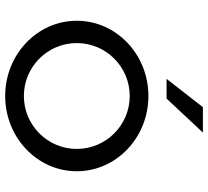

<svg xmlns="http://www.w3.org/2000/svg" viewBox="-51 -745 802 740"><g transform="rotate(90 350.0 -375.0)"><path d="M284 -616H360L491 -756H393ZM146 -270C146 -382.6 237.4 -474 350 -474C462.6 -474 554 -382.6 554 -270C554 -157.4 462.6 -66 350 -66C237.4 -66 146 -157.4 146 -270ZM60 -270C60 -117.6 189.9 6 350 6C510.1 6 640 -117.6 640 -270C640 -422.4 510.1 -546 350 -546C189.9 -546 60 -422.4 60 -270Z"/></g></svg>

Font: Resamitz
Style: Bold
Weight: 700
Designer: gluk
Foundry: gluk
Version: Version 0.047